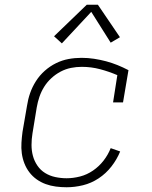

<svg xmlns="http://www.w3.org/2000/svg" viewBox="-20 -782 640 810"><path d="M261 8Q238 8 215.5 5Q193 2 172.5 -5.5Q152 -13 134.5 -25.5Q117 -38 104 -55Q91 -72 83 -92.5Q75 -113 72 -135Q69 -157 70.5 -180Q72 -203 75 -226L94 -336Q98 -363 107 -389Q116 -415 131.5 -439.5Q147 -464 169 -483.5Q191 -503 216.5 -515.5Q242 -528 269 -533Q296 -538 324 -538Q351 -538 377 -534Q403 -530 427.5 -523.5Q452 -517 475.5 -507.5Q499 -498 522 -486L499 -350H457L475 -465Q440 -480 402.5 -490Q365 -500 325 -500Q302 -500 279.5 -495.5Q257 -491 236 -480Q215 -469 197 -452.5Q179 -436 166.5 -416Q154 -396 146.5 -374Q139 -352 135 -329L117 -219Q113 -195 113 -170.5Q113 -146 119 -124Q125 -102 138 -83Q151 -64 170.5 -52Q190 -40 213.5 -35Q237 -30 261 -30Q289 -30 318 -37.5Q347 -45 372.5 -62.5Q398 -80 417 -104.5Q436 -129 447 -157L487 -143Q473 -109 450 -79.5Q427 -50 396 -29.5Q365 -9 330 -0.5Q295 8 261 8ZM241 -599 208 -629 346 -762H393L486 -625L447 -602L365 -732Z"/></svg>

Font: Iosevka Slab XLtEx
Style: Italic
Weight: 200
Width: 7
Italic angle: -9°
Monospace: yes
Designer: Belleve Invis
Foundry: Belleve Invis
Version: Version 11.1.0; ttfautohint (v1.8.3)